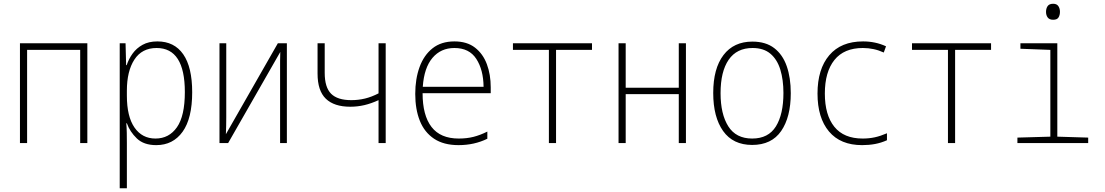

<svg xmlns="http://www.w3.org/2000/svg" viewBox="-20 -760 5870 1020"><path d="M86 0V-530H444V0H406V-495H124V0Z M616 240V-530H647L650 -414H653Q664 -447 684.5 -475.5Q705 -504 737.5 -522Q770 -540 816 -540Q906 -540 953.5 -471.5Q1001 -403 1001 -270Q1001 -131 950 -60Q899 11 810 11Q744 11 707 -24.5Q670 -60 654 -105H651Q653 -81 653.5 -54Q654 -27 654 0V240ZM806 -24Q878 -24 920 -84Q962 -144 962 -271Q962 -505 812 -505Q734 -505 694 -443.5Q654 -382 654 -278V-252Q654 -141 694.5 -82.5Q735 -24 806 -24Z M1146 0V-530H1182V-136Q1182 -112 1181.5 -91.5Q1181 -71 1180 -47L1456 -530H1504V0H1468V-392Q1468 -416 1468 -438Q1468 -460 1469 -484L1192 0Z M1991 0V-228Q1952 -210 1915.5 -201.5Q1879 -193 1841 -193Q1755 -193 1711 -235.5Q1667 -278 1667 -369V-530H1705V-373Q1705 -296 1739 -262Q1773 -228 1846 -228Q1884 -228 1919 -236.5Q1954 -245 1991 -264V-530H2029V0Z M2416 11Q2337 11 2286 -23Q2235 -57 2210.5 -118Q2186 -179 2186 -261Q2186 -341 2209 -404Q2232 -467 2278 -503.5Q2324 -540 2394 -540Q2461 -540 2503.5 -507Q2546 -474 2566.5 -419Q2587 -364 2587 -296V-265H2225Q2225 -147 2272.5 -85.5Q2320 -24 2417 -24Q2460 -24 2495.5 -33Q2531 -42 2569 -61V-23Q2500 11 2416 11ZM2226 -299H2549Q2548 -389 2510.5 -447Q2473 -505 2394 -505Q2322 -505 2277.5 -452.5Q2233 -400 2226 -299Z M2896 0V-495H2705V-530H3125V-495H2934V0Z M3266 0V-530H3304V-294H3586V-530H3624V0H3586V-260H3304V0Z M3976 10Q3874 10 3821.5 -64Q3769 -138 3769 -266Q3769 -396 3823.5 -467.5Q3878 -539 3977 -539Q4048 -539 4093 -504.5Q4138 -470 4159.5 -408.5Q4181 -347 4181 -265Q4181 -138 4130 -64Q4079 10 3976 10ZM3976 -24Q4062 -24 4102 -88.5Q4142 -153 4142 -266Q4142 -336 4125.5 -390Q4109 -444 4073 -474.5Q4037 -505 3978 -505Q3894 -505 3851 -442.5Q3808 -380 3808 -265Q3808 -154 3849 -89Q3890 -24 3976 -24Z M4560 11Q4445 11 4384 -61.5Q4323 -134 4323 -263Q4323 -393 4385.5 -466.5Q4448 -540 4565 -540Q4631 -540 4687 -514L4675 -481Q4623 -505 4564 -505Q4464 -505 4413 -441.5Q4362 -378 4362 -263Q4362 -149 4412.5 -86.5Q4463 -24 4563 -24Q4597 -24 4627 -30.5Q4657 -37 4692 -52V-15Q4661 -1 4628.5 5Q4596 11 4560 11Z M5016 0V-495H4825V-530H5245V-495H5054V0Z M5575 -655Q5555 -655 5546 -667Q5537 -679 5537 -697Q5537 -715 5545.5 -727.5Q5554 -740 5575 -740Q5594 -740 5602.5 -727.5Q5611 -715 5611 -697Q5611 -680 5603.5 -667.5Q5596 -655 5575 -655ZM5385 0V-29L5560 -34V-495L5401 -501V-530H5597V-34L5761 -29V0Z"/></svg>

Font: Noto Sans Mono Condensed ExtraLight
Style: Regular
Weight: 200
Width: 3
Designer: Monotype Design Team
Foundry: Monotype Imaging Inc.
Version: Version 2.014; ttfautohint (v1.8.4.7-5d5b)